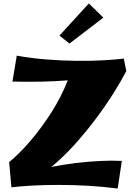

<svg xmlns="http://www.w3.org/2000/svg" viewBox="-20 -1072 783 1111"><path d="M52 -600 77 -750Q160 -735 248.5 -728Q337 -721 421 -720Q505 -719 576.5 -723Q648 -727 696 -733L711 -661Q681 -603 635 -530Q589 -457 531 -380Q473 -303 408.5 -232Q344 -161 277 -106Q342 -119 414 -128Q486 -137 556 -140.5Q626 -144 685 -141L661 19Q579 8 491 3Q403 -2 319.5 -2Q236 -2 165 2Q94 6 46 12L33 -134Q93 -183 157 -258Q221 -333 278 -422.5Q335 -512 372 -607Q296 -601 216.5 -599.5Q137 -598 52 -600ZM382 -820 324 -866 494 -1052 578 -970Z"/></svg>

Font: Marhey ExtraBold
Style: Regular
Weight: 800
Designer: Nur Syamsi & Bustanul Arifin
Foundry: Namelatype
Version: Version 1.000; ttfautohint (v1.8.4.7-5d5b)